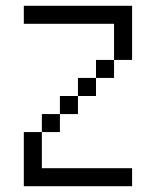

<svg xmlns="http://www.w3.org/2000/svg" viewBox="-20 -645 540 665"><path d="M437.5 0V-62.5H125Q125 -62.5 125 -187.5H62.5V0ZM125 -187.5H187.5V-250H125ZM187.5 -250H250V-312.5H187.5ZM250 -312.5H312.5V-375H250ZM312.5 -375H375V-437.5H312.5ZM375 -437.5H437.5V-625H62.5V-562.5H375Q375 -562.5 375 -437.5Z"/></svg>

Font: CalcUnifontExMono
Style: Regular
Weight: 500
Version: Version 15.0.06